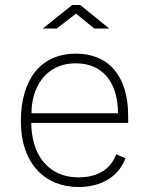

<svg xmlns="http://www.w3.org/2000/svg" viewBox="-20 -743 605 773"><path d="M360 -628H420L303 -723H271L152 -628H208L286 -688ZM106 -248H496V-277C496 -436 418 -527 286 -527C145 -527 64 -425 64 -254C64 -85 161 10 296 10C388 10 458 -32 485 -106L448 -122C426 -64 377 -29 296 -29C166 -29 106 -131 106 -248ZM107 -287C106 -384 159 -488 285 -488C401 -488 455 -402 455 -287Z"/></svg>

Font: United Sans Thin
Style: Regular
Weight: 100
Designer: Pablo Impallari, Rodrigo Fuenzalida (Modified by Dan O. Williams)
Version: Version 1.000;PS 001.000;hotconv 1.0.88;makeotf.lib2.5.64775